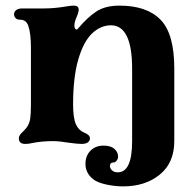

<svg xmlns="http://www.w3.org/2000/svg" viewBox="-20 -502 670 683"><path d="M312 136Q284 114 284 81Q284 52 302 34Q320 16 348 16Q374 16 387 27.5Q400 39 400 55Q400 63 395 69.5Q390 76 383 76Q377 76 374 79.5Q371 83 371 88Q371 97 378.5 104Q386 111 399 111Q450 111 450 0V-258Q450 -335 431 -373.5Q412 -412 375 -412Q338 -412 307.5 -383Q277 -354 258.5 -290.5Q240 -227 240 -129.5Q240 -82.8 250 -59.9Q260 -38 280 -30Q300 -22 300 -10Q300 -1 292.5 4.5Q285 10 270 10Q257 10 227 6Q191 0 169 0Q127.3 0 94 7Q82 10 70 10Q47 10 47 -10Q47 -16 51 -22Q55 -28 61 -33Q71 -43 76 -50Q85 -63 87.5 -80.5Q90 -98 90 -130V-332Q90 -385 80 -412Q76 -422 69 -427Q62 -432 50 -432Q41 -432 35.5 -437.5Q30 -443 30 -452Q30 -460 37.5 -466Q45 -472 60 -472H138Q173 -472 215 -479Q232 -482 242.5 -482Q260 -482 260 -467Q260 -458 248.8 -432Q244.6 -421 244.6 -411Q244.6 -405 246.7 -401Q248.8 -397 252 -397Q256 -397 259 -402Q289 -438 321 -460Q353 -482 405 -482Q502 -482 551 -432Q600 -382 600 -258V0Q600 77 548.5 119Q497 161 418 161Q389 161 358.5 154.5Q328 148 312 136Z"/></svg>

Font: Raigarh
Style: Regular
Weight: 400
Designer: jaikishan Patel
Foundry: MagicType
Version: Version 1.000;FEAKit 1.0